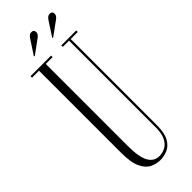

<svg xmlns="http://www.w3.org/2000/svg" viewBox="-281 -868 904 904"><g transform="rotate(-45 171.0 -416.0)"><path d="M173 12Q148 12 123.2 0.8Q98.5 -10.5 82 -43.8Q65.5 -77 65.5 -143V-690H19V-700H156V-690H110.5V-144.5Q110.5 -69.5 128.8 -37Q147 -4.5 183 -4.5Q202 -4.5 221 -13.8Q240 -23 252.8 -46.8Q265.5 -70.5 265.5 -113.5V-690H224V-700H323.5V-690H276.5V-115Q276.5 -64.5 261.2 -37Q246 -9.5 222.2 1.2Q198.5 12 173 12ZM222 -752.5 219 -755.5 265.5 -827Q276.5 -844 290 -844Q307.5 -844 307.5 -827Q307.5 -815 293 -804ZM100 -752.5 96.5 -755.5 143.5 -827Q154.5 -844 167.5 -844Q185 -844 185 -827Q185 -815 170.5 -804Z"/></g></svg>

Font: Imbue 100pt ExtraLight
Style: Regular
Weight: 200
Designer: Tyler Finck
Foundry: Etcetera Type Company
Version: Version 1.102; ttfautohint (v1.8.3)